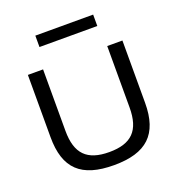

<svg xmlns="http://www.w3.org/2000/svg" viewBox="-123 -749 776 855"><g transform="rotate(-20 265.0 -322.0)"><path d="M49 -205C49 -56 118 9 273 9C427 9 497 -56 497 -205V-500H425V-209C425 -100 378 -53 273 -53C168 -53 121 -100 121 -209V-500H49ZM140 -599H414V-653H140Z"/></g></svg>

Font: LT Wave Text Light
Style: Regular
Weight: 300
Designer: Daniel Lyons
Version: Version 2.5 (Glyphs App)